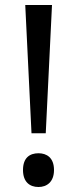

<svg xmlns="http://www.w3.org/2000/svg" viewBox="-20 -734 309 768"><path d="M163 -201 188 -714H81L106 -201ZM72 -54C72 -6 99 14 134 14C167 14 196 -6 196 -54C196 -103 167 -121 134 -121C99 -121 72 -103 72 -54Z"/></svg>

Font: Noto Sans Cypriot
Style: Regular
Weight: 400
Designer: Monotype Design Team
Foundry: Monotype Imaging Inc.
Version: Version 2.002